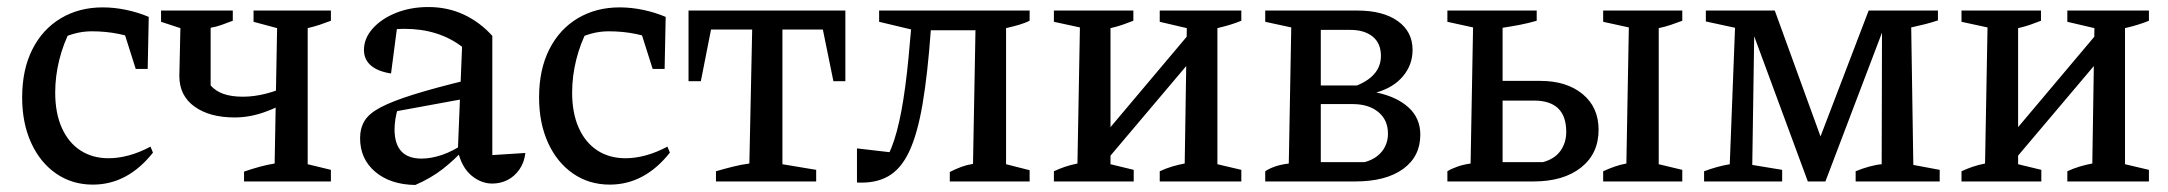

<svg xmlns="http://www.w3.org/2000/svg" viewBox="-20 -516 6166 546"><path d="M244 9Q185 9 139.5 -22.5Q94 -54 68.5 -110Q43 -166 43 -239Q43 -318 72 -375.5Q101 -433 153 -464Q205 -495 272 -495Q305 -495 338.5 -488Q372 -481 403 -468L389 -397Q321 -427 241 -427Q215 -427 190 -420Q165 -413 141 -400L182 -434Q160 -392 148.5 -345.5Q137 -299 137 -253Q137 -194 156 -152Q175 -110 209 -88Q243 -66 289 -66Q316 -66 346 -74Q376 -82 408 -99L415 -82Q343 9 244 9ZM366 -320 319 -468H403L400 -320Z M674 0V-28Q694 -35 717.5 -41.5Q741 -48 761 -51L768 -436L701 -454V-486H921V-457Q905 -451 890.5 -446Q876 -441 855 -436V-49L921 -33V0ZM647 -182Q576 -182 533 -213Q490 -244 490 -300L493 -436L438 -454V-486H642V-457Q626 -451 611 -445.5Q596 -440 579 -437V-273Q593 -257 615.5 -249Q638 -241 671 -241Q734 -241 808 -276L807 -233Q770 -210 729 -196Q688 -182 647 -182Z M1380 6Q1348 6 1320.5 -17Q1293 -40 1282 -87L1294 -383Q1227 -434 1130 -434Q1111 -434 1093 -432Q1075 -430 1059 -426L1111 -452L1092 -307Q1054 -313 1034.5 -330Q1015 -347 1015 -374Q1015 -407 1040 -435Q1065 -463 1106.5 -479.5Q1148 -496 1198 -496Q1253 -496 1299 -474.5Q1345 -453 1380 -414V-75L1474 -81Q1471 -54 1457 -34Q1443 -14 1423 -4Q1403 6 1380 6ZM1161 10Q1090 9 1047 -27.5Q1004 -64 1004 -123Q1004 -151 1016.5 -172Q1029 -193 1062 -210.5Q1095 -228 1155.5 -247Q1216 -266 1311 -289V-237L1082 -195L1112 -209Q1107 -194 1104.5 -178Q1102 -162 1102 -148Q1102 -107 1121 -86Q1140 -65 1179 -65Q1206 -65 1237 -75.5Q1268 -86 1302 -109V-94Q1272 -61 1238.5 -35Q1205 -9 1161 10Z M1714 9Q1655 9 1609.5 -22.5Q1564 -54 1538.5 -110Q1513 -166 1513 -239Q1513 -318 1542 -375.5Q1571 -433 1623 -464Q1675 -495 1742 -495Q1775 -495 1808.5 -488Q1842 -481 1873 -468L1859 -397Q1791 -427 1711 -427Q1685 -427 1660 -420Q1635 -413 1611 -400L1652 -434Q1630 -392 1618.5 -345.5Q1607 -299 1607 -253Q1607 -194 1626 -152Q1645 -110 1679 -88Q1713 -66 1759 -66Q1786 -66 1816 -74Q1846 -82 1878 -99L1885 -82Q1813 9 1714 9ZM1836 -320 1789 -468H1873L1870 -320Z M2384 -486V-285H2350L2320 -432H2205V-49L2301 -33V0H2016V-29Q2040 -36 2064 -42Q2088 -48 2111 -51L2119 -432H2002L1973 -285H1938V-486Z M2417 3V-94L2529 -81L2488 -45Q2508 -72 2523 -118Q2538 -164 2549 -233.5Q2560 -303 2568 -401L2575 -477L2610 -423L2480 -454V-486H2908V-457Q2896 -451 2879.5 -446Q2863 -441 2841 -436V-49L2908 -32V0H2681V-27Q2699 -36 2714 -41.5Q2729 -47 2747 -50L2754 -430H2627Q2618 -305 2603.5 -220Q2589 -135 2565.5 -85Q2542 -35 2505.5 -14.5Q2469 6 2417 3Z M3097 -25 3093 -101 3398 -463V-381ZM2977 0V-29Q2992 -36 3008 -41.5Q3024 -47 3044 -51L3051 -438L2977 -454V-486H3203V-457Q3188 -451 3172 -445.5Q3156 -440 3138 -436V-49L3204 -33V0ZM3278 0V-29Q3295 -37 3313.5 -42.5Q3332 -48 3349 -51L3355 -436L3278 -454V-486H3510V-457Q3481 -445 3442 -436V-49L3510 -33V0Z M3578 0V-29Q3588 -36 3604.5 -42Q3621 -48 3645 -51L3652 -438L3578 -454V-486H3840Q3913 -486 3955 -456Q3997 -426 3997 -374Q3997 -332 3970 -299.5Q3943 -267 3894 -253Q3952 -241 3985.5 -210.5Q4019 -180 4019 -133Q4019 -71 3970 -35.5Q3921 0 3834 0ZM3736 -18 3699 -55H3861Q3893 -64 3910 -85.5Q3927 -107 3927 -136Q3927 -175 3899.5 -197.5Q3872 -220 3827 -220H3728V-273H3839Q3907 -301 3907 -357Q3907 -393 3883.5 -412Q3860 -431 3820 -431H3699L3736 -468Z M4539 0V-29Q4554 -36 4571 -42Q4588 -48 4605 -51L4612 -438L4539 -454V-486H4764V-457Q4748 -451 4732 -445.5Q4716 -440 4697 -436V-49L4764 -33V0ZM4096 0V-29Q4107 -36 4124 -42Q4141 -48 4162 -51L4169 -438L4096 -454V-486H4350V-457Q4326 -450 4302.5 -445.5Q4279 -441 4253 -437V-55H4368Q4401 -64 4417.5 -87Q4434 -110 4434 -141Q4434 -230 4342 -230H4212V-286H4360Q4435 -286 4480.5 -248.5Q4526 -211 4526 -147Q4526 -79 4476 -39.5Q4426 0 4341 0Z M5421 -47 5496 -33V0H5257V-29Q5276 -37 5296.5 -42.5Q5317 -48 5331 -49L5332 -456L5344 -455L5171 0H5121L4957 -444L4969 -447L4963 -47L5048 -33V0H4826V-29Q4845 -36 4863 -41Q4881 -46 4899 -49L4914 -437L4831 -455V-486H5027L5168 -98L5146 -99L5294 -486H5491V-458Q5473 -452 5455.5 -447.5Q5438 -443 5415 -438Z M5678 -25 5674 -101 5979 -463V-381ZM5558 0V-29Q5573 -36 5589 -41.5Q5605 -47 5625 -51L5632 -438L5558 -454V-486H5784V-457Q5769 -451 5753 -445.5Q5737 -440 5719 -436V-49L5785 -33V0ZM5859 0V-29Q5876 -37 5894.5 -42.5Q5913 -48 5930 -51L5936 -436L5859 -454V-486H6091V-457Q6062 -445 6023 -436V-49L6091 -33V0Z"/></svg>

Font: Piazzolla 24pt Medium
Style: Regular
Weight: 500
Designer: Juan Pablo del Peral
Foundry: Huerta Tipografica
Version: Version 2.005